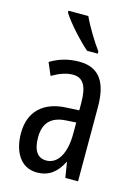

<svg xmlns="http://www.w3.org/2000/svg" viewBox="-118 -924 652 906"><g transform="rotate(15 208.0 -471.0)"><path d="M198 -859H101V-850C127 -807 195 -733 235 -699H287V-710C259 -747 219 -813 198 -859ZM213 -640C162 -640 115 -627 73 -601L99 -540C137 -562 170 -573 200 -573C251 -573 272 -535 272 -453V-418L211 -415C98 -410 34 -349 34 -243C34 -158 71 -83 154 -83C210 -83 249 -111 277 -167H279L291 -93H353V-455C353 -573 314 -640 213 -640ZM225 -356 273 -359V-305C273 -207 238 -149 182 -149C141 -149 117 -179 117 -245C117 -315 152 -352 225 -356Z"/></g></svg>

Font: Noto Sans Kannada UI ExtraCondensed
Style: Regular
Weight: 400
Width: 2
Designer: Jelle Bosma - Monotype Design Team
Foundry: Monotype Imaging Inc.
Version: Version 2.005